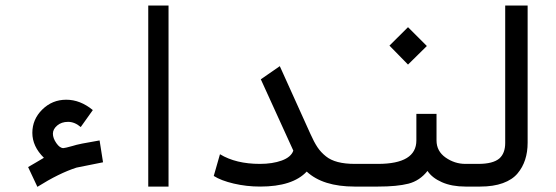

<svg xmlns="http://www.w3.org/2000/svg" viewBox="-20 -687 2046 707"><path d="M141.6 -106Q99.1 -147.9 99.1 -197.8Q99.1 -247.6 135.7 -283.7Q172.4 -319.8 223.9 -319.8Q275.4 -319.8 321.8 -281.7L277.3 -219.2Q254.9 -238.3 230.7 -238.3Q206.5 -238.3 190.7 -224.9Q174.8 -211.4 174.8 -194.8Q174.8 -178.2 187.5 -159.9Q200.2 -141.6 213.4 -141.6Q218.8 -141.6 248.5 -149.9Q267.6 -156.7 346.7 -169.9L359.4 -89.4Q263.2 -70.3 261.7 -69.8Q197.8 -49.3 117.7 1L83.5 -71.8Q98.1 -80.1 111.1 -87.9Q124 -95.7 132.1 -100.3Q140.1 -105 141.6 -106Z M525.9 0V-666.5H600.6V0Z M937 -83.5Q983.4 -83.5 1017.6 -95.9Q1051.8 -108.4 1060.1 -132.3L940.4 -395L1010.3 -443.4L1122.6 -194.8Q1136.2 -164.1 1148.9 -145Q1161.6 -126 1180.2 -111.3Q1214.4 -83.5 1286.1 -83.5V0Q1168.9 0 1109.4 -55.2Q1057.6 0 938 0Q887.7 0 840.8 -11Q793.9 -22 767.1 -39.1L790 -119.1Q848.6 -83.5 937 -83.5Z M1414.1 -519 1482.4 -586.9 1551.8 -517.6 1482.4 -449.2ZM1284.7 -83.5H1371.6Q1513.2 -83.5 1513.2 -169.9V-267.6H1587.4V-169.9Q1587.4 -130.4 1620.8 -106.9Q1654.3 -83.5 1693.8 -83.5H1706.5V0H1693.8Q1643.6 0 1607.2 -16.1Q1570.8 -32.2 1554.2 -57.6Q1525.9 -21.5 1484.1 -10.7Q1442.4 0 1371.6 0H1284.7Q1269.5 0 1256.8 -12.7Q1244.1 -25.4 1244.1 -41.7Q1244.1 -58.1 1256.3 -70.8Q1268.6 -83.5 1284.7 -83.5Z M1705.1 -83.5H1741.2Q1795.4 -83.5 1818.8 -103.5Q1840.3 -122.6 1840.3 -160.6V-666.5H1922.9V-161.6Q1922.9 -92.3 1885.7 -48.3Q1866.7 -25.4 1831.8 -12.7Q1796.9 0 1748.5 0H1705.1Q1689 -1 1676.8 -13.2Q1664.6 -25.4 1664.6 -41.5Q1664.6 -57.6 1677 -70.6Q1689.5 -83.5 1705.1 -83.5Z"/></svg>

Font: GanjNamehSans
Style: Regular
Weight: 400
Designer: Mohammad Saleh Souzanchi
Foundry: http://font-store.ir
Version: Version:0.0.4;RFB:1.2.5;Building:2016-12-11 09:43:53.670092